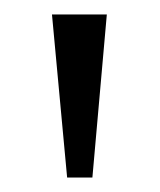

<svg xmlns="http://www.w3.org/2000/svg" viewBox="-20 -734 221 266"><path d="M73 -488H108L128 -714H52Z"/></svg>

Font: Noto Serif Lao Light
Style: Regular
Weight: 300
Designer: Monotype Design Team
Foundry: Monotype Imaging Inc.
Version: Version 2.003